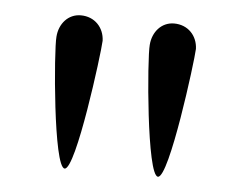

<svg xmlns="http://www.w3.org/2000/svg" viewBox="-35 -990 520 410"><g transform="rotate(5 225.0 -784.5)"><path d="M117 -620C141 -620 173 -872 174 -899C173 -927 153 -949 123 -949C96 -949 77 -927 75 -899C72 -871 93 -620 117 -620ZM317 -620C341 -620 373 -872 374 -899C373 -927 353 -949 323 -949C296 -949 277 -927 275 -899C272 -871 293 -620 317 -620Z"/></g></svg>

Font: Abbots Morton Experiment
Style: Regular
Weight: 400
Designer: Nathan Sharfi
Version: Version 1.000;PS 001.000;hotconv 1.0.70;makeotf.lib2.5.58329